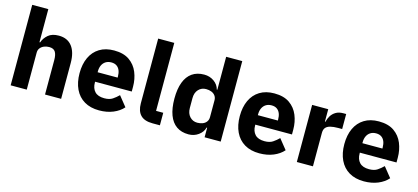

<svg xmlns="http://www.w3.org/2000/svg" viewBox="-61 -1217 3713 1705"><g transform="rotate(15 1796.0 -364.0)"><path d="M69 0V-740H217V-436H223Q237 -477 272 -507Q307 -537 369 -537Q449 -537 491 -482.6Q533 -428.2 533 -329V0H385V-317Q385 -366.6 369 -391.8Q353 -417 312 -417Q288.2 -417 266.6 -408.5Q245 -400 231 -382.9Q217 -365.7 217 -340V0Z M884 12Q804 12 747.5 -21.5Q691 -55 661.5 -117Q632 -179 632 -263Q632 -346 660.5 -407.5Q689 -469 744 -503Q799 -537 878 -537Q965 -537 1018.5 -499.5Q1072 -462 1097 -401Q1122 -340 1122 -269V-225H785V-217Q785 -165 813.5 -134.5Q842 -104 901 -104Q948 -104 976.5 -123Q1005 -142 1030 -167L1104 -75Q1069 -35 1012.5 -11.5Q956 12 884 12ZM881 -428Q851 -428 829.5 -414.5Q808 -401 796.5 -377Q785 -353 785 -320V-312H969V-321Q969 -353 959.5 -377Q950 -401 930.5 -414.5Q911 -428 881 -428Z M1441 0H1374Q1298 0 1262.5 -37Q1227 -74 1227 -144V-740H1375V-115H1441Z M1852 0V-88H1847Q1836 -45 1796.5 -16.5Q1757 12 1706 12Q1640 12 1595 -19.5Q1550 -51 1527 -112.5Q1504 -174 1504 -263Q1504 -352 1527 -413Q1550 -474 1595 -505.5Q1640 -537 1706 -537Q1757 -537 1796.5 -509Q1836 -481 1847 -437H1852V-740H2000V0ZM1755 -108Q1783 -108 1805 -117Q1827 -126 1839.5 -143.5Q1852 -161 1852 -185V-340Q1852 -364 1839.5 -381.5Q1827 -399 1805 -408Q1783 -417 1755 -417Q1713 -417 1685.5 -387.5Q1658 -358 1658 -308V-217Q1658 -168 1685.5 -138Q1713 -108 1755 -108Z M2357 12Q2277 12 2220.5 -21.5Q2164 -55 2134.5 -117Q2105 -179 2105 -263Q2105 -346 2133.5 -407.5Q2162 -469 2217 -503Q2272 -537 2351 -537Q2438 -537 2491.5 -499.5Q2545 -462 2570 -401Q2595 -340 2595 -269V-225H2258V-217Q2258 -165 2286.5 -134.5Q2315 -104 2374 -104Q2421 -104 2449.5 -123Q2478 -142 2503 -167L2577 -75Q2542 -35 2485.5 -11.5Q2429 12 2357 12ZM2354 -428Q2324 -428 2302.5 -414.5Q2281 -401 2269.5 -377Q2258 -353 2258 -320V-312H2442V-321Q2442 -353 2432.5 -377Q2423 -401 2403.5 -414.5Q2384 -428 2354 -428Z M2848 0H2700V-525H2848V-411H2853Q2859 -440 2875 -466Q2891 -492 2918.5 -508.5Q2946 -525 2987 -525H3013V-387H2976Q2933 -387 2904.5 -379.5Q2876 -372 2862 -355Q2848 -338 2848 -307Z M3318 12Q3238 12 3181.5 -21.5Q3125 -55 3095.5 -117Q3066 -179 3066 -263Q3066 -346 3094.5 -407.5Q3123 -469 3178 -503Q3233 -537 3312 -537Q3399 -537 3452.5 -499.5Q3506 -462 3531 -401Q3556 -340 3556 -269V-225H3219V-217Q3219 -165 3247.5 -134.5Q3276 -104 3335 -104Q3382 -104 3410.5 -123Q3439 -142 3464 -167L3538 -75Q3503 -35 3446.5 -11.5Q3390 12 3318 12ZM3315 -428Q3285 -428 3263.5 -414.5Q3242 -401 3230.5 -377Q3219 -353 3219 -320V-312H3403V-321Q3403 -353 3393.5 -377Q3384 -401 3364.5 -414.5Q3345 -428 3315 -428Z"/></g></svg>

Font: IBM Plex Sans Var
Style: Regular
Weight: 400
Designer: Mike Abbink, Paul van der Laan, Pieter van Rosmalen
Foundry: Bold Monday
Version: Version 3.000